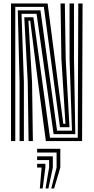

<svg xmlns="http://www.w3.org/2000/svg" viewBox="-20 -820 544 1116"><path d="M43.9 0V-800H256.7L299 -475.7L347.8 -100.6H360.5L336.9 -477L331.9 -800H356.9L361.9 -477L383.9 -80.5H328.5L235 -779.9H68.8V0ZM93.8 0V-343.1L83.3 -759.8H215.1L311.7 -60.4H398.3L384.4 -477L384.2 -800H410L410.1 -477L417.7 -40.2H291.6L192.5 -739.6H105.1L118.8 -343.1V0ZM146.1 0 141.3 -343.1 121.1 -719.5H174.2L270.6 -19.5H432.1L435 -800H459.9L457.1 0H246.5L200.8 -343.9L155.7 -699.4H145.3L166.3 -343.1L171.1 0ZM277.8 275.5 308.9 153.7V66.7H195.8V45H330.6V153.7L294.5 275.5ZM211.5 275.5 221.9 153.7H195.8V131.9H243.7V153.7L228.1 275.5ZM244.7 275.5 265.4 153.7V110.2H195.8V88.5H287.1V153.7L261.3 275.5Z"/></svg>

Font: Big Shoulders Inline Display SC Thin
Style: Regular
Weight: 100
Designer: Patric King
Foundry: XO Type Co
Version: Version 2.002